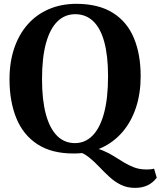

<svg xmlns="http://www.w3.org/2000/svg" viewBox="-20 -772 820 980"><path d="M670 187Q628.5 187 596.5 171Q564.5 155 537.8 130.2Q511 105.5 486 79Q461 52.5 433.5 30.5Q406 8.5 372 -1L436.5 -21Q474.5 -16.5 504.5 -4Q534.5 8.5 560.8 25Q587 41.5 612.5 57Q638 72.5 665.8 82.8Q693.5 93 727 93Q743 93 751.8 91.8Q760.5 90.5 766.5 89L780 135Q759 162.5 731.2 174.8Q703.5 187 670 187ZM358 11.5Q244 12 171 -35.8Q98 -83.5 63.2 -169.2Q28.5 -255 28.5 -367Q28.5 -454.5 52.5 -525.5Q76.5 -596.5 121.2 -647.2Q166 -698 229.2 -725.2Q292.5 -752.5 371 -752.5Q484 -752 556.5 -706.2Q629 -660.5 663.5 -577.5Q698 -494.5 698 -383Q698 -295.5 674.2 -223.5Q650.5 -151.5 605.8 -99Q561 -46.5 498.5 -17.8Q436 11 358 11.5ZM362.5 -41.5Q414.5 -41.5 452.5 -80Q490.5 -118.5 511 -194.5Q531.5 -270.5 531.5 -382.5Q531.5 -487.5 512.2 -558Q493 -628.5 455.5 -664Q418 -699.5 364 -699.5Q311.5 -699.5 273.8 -663.2Q236 -627 215.2 -553.2Q194.5 -479.5 194.5 -367.5Q194.5 -262 214 -189.5Q233.5 -117 271 -79.2Q308.5 -41.5 362.5 -41.5Z"/></svg>

Font: Merriweather 48pt
Style: Bold
Weight: 700
Version: Version 2.100